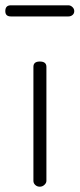

<svg xmlns="http://www.w3.org/2000/svg" viewBox="-60 -704 300 724"><path d="M-40 -662Q-40 -684 -19 -684H198Q206 -684 213 -677.5Q220 -671 220 -662Q220 -653 213.5 -647.5Q207 -642 198 -642H-19Q-40 -642 -40 -662ZM66 -22V-452Q66 -472 90 -472Q115 -472 115 -452V-22Q115 -14 107.5 -7Q100 0 90 0Q80 0 73 -6.5Q66 -13 66 -22Z"/></svg>

Font: Terminal Dosis
Style: Light
Weight: 300
Designer: EdgarTolentino, PabloImpallari, IginoMarini
Foundry: EdgarTolentino, PabloImpallari, IginoMarini
Version: Version 1.006